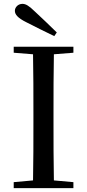

<svg xmlns="http://www.w3.org/2000/svg" viewBox="-20 -974 451 994"><path d="M274 -806C236 -843 198 -880 162 -913C130 -944 114 -954 96 -954C74 -954 57 -937 57 -918C57 -899 72 -881 116 -859C164 -835 212 -810 261 -787ZM51 -701 151 -693C153 -593 153 -493 153 -392V-339C153 -239 153 -138 151 -40L51 -31V0H360V-31L259 -40C257 -140 257 -239 257 -340V-392C257 -493 257 -593 259 -693L360 -701V-732H51Z"/></svg>

Font: Noto Serif HK Medium
Style: Regular
Weight: 500
Designer: Ryoko NISHIZUKA 西塚涼子 (kana & ideographs); Frank Grießhammer (Latin, Greek & Cyrillic); Wenlong ZHANG 张文龙 (bopomofo); San
Foundry: Adobe
Version: Version 2.001;hotconv 1.1.0;makeotfexe 2.6.0